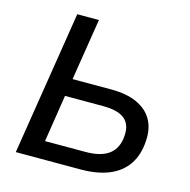

<svg xmlns="http://www.w3.org/2000/svg" viewBox="-104 -807 897 908"><g transform="rotate(15 344.5 -352.5)"><path d="M52 0 164 -705H270L222 -403H411Q487 -403 537.5 -380Q588 -357 612.5 -314.5Q637 -272 633 -211Q629 -141 597 -94Q565 -47 507.5 -23.5Q450 0 368 0ZM172 -86H370Q447 -86 486.5 -117Q526 -148 529 -211Q532 -265 499 -291Q466 -317 395 -317H208Z"/></g></svg>

Font: Nunito Sans 10pt SemiBold
Style: Italic
Weight: 600
Italic angle: -9°
Designer: Vernon Adams
Foundry: Vernon Adams
Version: Version 3.101;gftools[0.9.27]